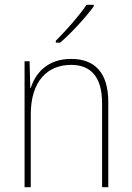

<svg xmlns="http://www.w3.org/2000/svg" viewBox="-20 -785 553 805"><path d="M373 -758V-765H343C312 -719 259 -659 214 -614V-606H232C280 -647 338 -711 373 -758ZM278 -538C178 -538 128 -477 109 -416H107L104 -528H83V0H109V-305C109 -446 180 -513 278 -513C359 -513 408 -465 408 -352V0H434V-357C434 -481 377 -538 278 -538Z"/></svg>

Font: Noto Sans Devanagari SemiCondensed Thin
Style: Regular
Weight: 100
Width: 4
Designer: Jelle Bosma - Monotype Design Team
Foundry: Monotype Imaging Inc.
Version: Version 2.004